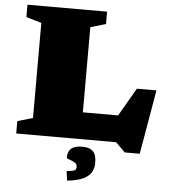

<svg xmlns="http://www.w3.org/2000/svg" viewBox="-61 -762 930 1050"><g transform="rotate(5 404.0 -237.0)"><path d="M729.5 51.5H647.5L595.5 0H47V-68L131 -92.5V-614.5L47 -639V-707H484V-639L400 -614.5V-147H593.5L683 -301.5H790.5ZM339.5 180.5Q372 177.5 382 173Q392 168.5 392 153.5Q392 137.5 377.5 129.2Q363 121 348.5 116.5Q334 112 334 107.5Q334 75 352.2 57.8Q370.5 40.5 414.5 40.5Q452 40.5 471.8 58.5Q491.5 76.5 491.5 123.5Q491.5 149 479.8 171.8Q468 194.5 436.8 210.5Q405.5 226.5 346.5 232.5Z"/></g></svg>

Font: Newsreader Caption ExtraBold
Style: Regular
Weight: 800
Designer: Hugues Gentile
Foundry: Production Type
Version: Version 1.001